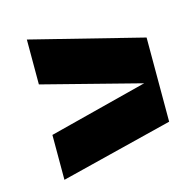

<svg xmlns="http://www.w3.org/2000/svg" viewBox="-81 -581 661 661"><g transform="rotate(-15 250.0 -250.0)"><path d="M421 -250 70 -340V-500L470 -400V-100L70 0V-160Z"/></g></svg>

Font: Fivo Sans Modern Heavy
Style: Regular
Weight: 900
Designer: Alexander Slobzheninov
Foundry: Alexander Slobzheninov
Version: 1.0